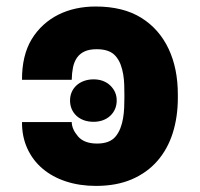

<svg xmlns="http://www.w3.org/2000/svg" viewBox="-20 -573 626 602"><path d="M49 -190.3H204.9Q205.3 -168 224.4 -145.6Q243.6 -122.9 284.4 -122.9Q324.2 -122.9 342.3 -144.9Q351.9 -156.6 357.6 -171.5Q363.3 -186.4 365.9 -202.4Q368.6 -218.4 369.3 -234.7Q370 -251.1 370 -266V-276.6Q370 -291.2 369.5 -307.5Q369 -323.9 366.3 -340Q363.6 -356.2 358 -371.1Q352.3 -386 342.3 -397.4Q323.9 -418.7 283.4 -418.7Q259.9 -418.7 244.9 -411.6Q229.8 -404.5 221.1 -391.7Q212.4 -378.9 208.8 -361.3Q205.3 -343.8 204.9 -322.8H49Q48.7 -399.5 79.5 -450.3Q95.2 -475.9 116.3 -495Q137.4 -514.2 163 -527Q188.6 -539.8 218 -546.2Q247.5 -552.6 279.8 -552.6Q365.8 -552.6 422.6 -517.4Q451.3 -499.6 472.8 -475Q494.3 -450.3 508.7 -419.7Q523.1 -389.2 530.4 -353.2Q537.6 -317.1 537.6 -276.6V-266Q537.6 -206.7 521.7 -156.1Q505.7 -105.5 473.5 -68.5Q441.4 -31.6 393.3 -10.8Q345.2 9.9 280.9 9.9Q229.8 9.9 187 -4.1Q144.2 -18.1 113.5 -44.2Q82.7 -70.3 65.7 -107.4Q48.7 -144.5 49 -190.3ZM199.6 -257.8Q199.6 -272.4 204.9 -284.4Q210.2 -296.5 220 -305.4Q229.8 -314.3 243.4 -319.2Q257.1 -324.2 273.4 -324.2Q305.4 -324.2 326 -304.7Q346.2 -284.8 345.9 -257.8Q345.9 -243.3 340.6 -231Q335.2 -218.8 325.6 -209.9Q316.1 -201 302.7 -196Q289.4 -191.1 273.4 -191.1Q256.7 -191.1 243.1 -196Q229.4 -201 219.8 -209.9Q210.2 -218.8 204.9 -231Q199.6 -243.3 199.6 -257.8Z"/></svg>

Font: Inter P Extra Bold
Style: Regular
Weight: 800
Designer: Rasmus Andersson
Foundry: rsms
Version: Version 3.018;git-588b23468